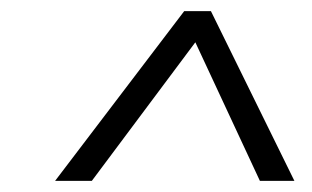

<svg xmlns="http://www.w3.org/2000/svg" viewBox="-20 -852 560 345"><path d="M359 -832 509 -527H447L331 -776L145 -527H79L311 -832Z"/></svg>

Font: Glekhifnjqigglhiwekvrgaqftz
Style: Regular
Weight: 300
Italic angle: -8°
Designer: Carrois Corporate & Edenspiekermann
Foundry: Carrois Corporate GbR & Edenspiekermann AG
Version: Version 2.001